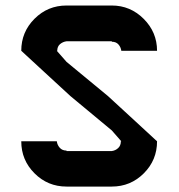

<svg xmlns="http://www.w3.org/2000/svg" viewBox="-20 -687 660 707"><path d="M189.2 -166.7Q190.8 -153.3 200 -142.9Q209.2 -132.5 225 -132.5V-130.8H391.7Q405 -132.5 415 -141.7Q425 -150.8 425 -166.7H426.7L391.7 -206.7L239.2 -333.3Q204.2 -365.8 139.2 -425.4Q74.2 -485 58.3 -500Q58.3 -569.2 107.1 -617.9Q155.8 -666.7 225 -666.7H391.7Q460 -666.7 509.2 -617.5Q558.3 -568.3 558.3 -500H426.7Q425 -513.3 416.2 -523.3Q407.5 -533.3 391.7 -533.3V-535H225Q211.7 -533.3 201.2 -524.6Q190.8 -515.8 190.8 -500H189.2L225 -459.2L377.5 -333.3Q412.5 -300.8 477.5 -241.3Q542.5 -181.7 558.3 -166.7Q558.3 -97.5 509.6 -48.8Q460.8 0 391.7 0H225Q155.8 0 107.1 -48.8Q58.3 -97.5 58.3 -166.7Z"/></svg>

Font: 0xA000-Squareish
Style: Squareish-Bold
Weight: 700
Version: Version 0.1